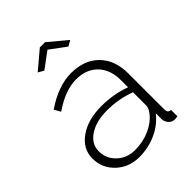

<svg xmlns="http://www.w3.org/2000/svg" viewBox="-211 -840 960 960"><g transform="rotate(-45 268.5 -360.0)"><path d="M206 10Q134 10 84.5 -36.5Q35 -83 35 -151Q35 -219 95.5 -262Q156 -305 252 -305Q339 -305 413 -277V-328Q413 -402 371 -445.5Q329 -489 257 -489Q180 -489 90 -427L71 -461Q171 -529 261 -529Q355 -529 409 -474Q463 -419 463 -324V-70Q463 -45 485 -45V0Q473 2 465 2Q446 2 433.5 -11.5Q421 -25 419 -44V-87Q383 -41 327 -15.5Q271 10 206 10ZM216 -30Q273 -30 321.5 -52Q370 -74 397 -110Q413 -131 413 -150V-242Q338 -270 257 -270Q180 -270 131.5 -238Q83 -206 83 -154Q83 -102 121.5 -66Q160 -30 216 -30ZM176 -632 146 -649 242 -730H279L376 -649L346 -632L261 -695Z"/></g></svg>

Font: Raleway
Style: Light
Weight: 300
Designer: Matt McInerney, Pablo Impallari, Rodrigo Fuenzalida
Foundry: Matt McInerney, Pablo Impallari, Rodrigo Fuenzalida
Version: Version 3.000